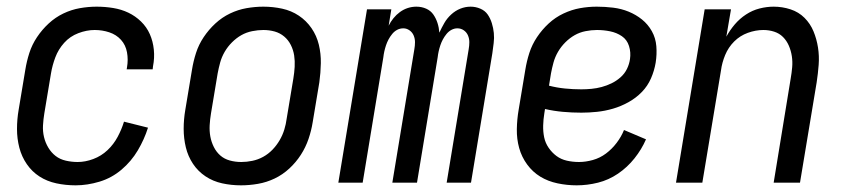

<svg xmlns="http://www.w3.org/2000/svg" viewBox="-20 -548 2540 576"><path d="M207 8Q177 8 149 2Q121 -4 98.5 -18.5Q76 -33 60.5 -55.5Q45 -78 38 -105Q31 -132 31 -161Q31 -190 36 -219L56 -339Q60 -364 68 -389Q76 -414 91 -436.5Q106 -459 126 -477.5Q146 -496 170 -507.5Q194 -519 219.5 -523.5Q245 -528 270 -528Q295 -528 319.5 -524Q344 -520 365 -510Q386 -500 403 -483.5Q420 -467 429.5 -445.5Q439 -424 441.5 -399Q444 -374 439 -349L438 -340H360L361 -346Q365 -369 361 -391Q357 -413 343 -428.5Q329 -444 308 -451Q287 -458 264 -458Q240 -458 215 -448.5Q190 -439 172.5 -419.5Q155 -400 146 -376Q137 -352 133 -328L113 -208Q110 -190 109 -172Q108 -154 112 -137Q116 -120 125 -105Q134 -90 147 -80Q160 -70 177.5 -66Q195 -62 213 -62Q236 -62 260 -71Q284 -80 302.5 -97.5Q321 -115 333 -137.5Q345 -160 352 -183L424 -165Q413 -130 393.5 -97Q374 -64 344.5 -39Q315 -14 278.5 -3Q242 8 207 8Z M703 8Q674 8 646.5 2Q619 -4 596.5 -19Q574 -34 559 -56.5Q544 -79 537.5 -106Q531 -133 531 -161.5Q531 -190 536 -219L556 -339Q560 -364 568 -389Q576 -414 591 -436.5Q606 -459 626 -477.5Q646 -496 670 -507.5Q694 -519 719.5 -523.5Q745 -528 770 -528Q799 -528 826.5 -522Q854 -516 876.5 -501Q899 -486 914.5 -463.5Q930 -441 936.5 -414Q943 -387 942.5 -358.5Q942 -330 938 -301L918 -181Q914 -156 905.5 -131Q897 -106 882.5 -83.5Q868 -61 848 -42.5Q828 -24 804 -12.5Q780 -1 754 3.5Q728 8 703 8ZM704 -62Q720 -62 737 -65.5Q754 -69 769.5 -77.5Q785 -86 797.5 -99Q810 -112 819 -127.5Q828 -143 833 -159.5Q838 -176 840 -192L860 -312Q863 -330 864 -347.5Q865 -365 862.5 -381.5Q860 -398 852.5 -413Q845 -428 832.5 -438.5Q820 -449 804 -453.5Q788 -458 770 -458Q754 -458 736.5 -454.5Q719 -451 704 -442.5Q689 -434 676 -421Q663 -408 654 -392.5Q645 -377 640.5 -360.5Q636 -344 633 -328L613 -208Q610 -190 609 -172.5Q608 -155 611 -138.5Q614 -122 621.5 -107Q629 -92 641 -81.5Q653 -71 669.5 -66.5Q686 -62 704 -62Z M995 0 1081 -520H1154L1146 -471Q1152 -483 1160.5 -493.5Q1169 -504 1180 -512Q1191 -520 1203.5 -524Q1216 -528 1229 -528Q1245 -528 1258.5 -522Q1272 -516 1280 -504.5Q1288 -493 1292.5 -479Q1297 -465 1298 -450Q1305 -465 1313 -479Q1321 -493 1333.5 -504.5Q1346 -516 1361 -522Q1376 -528 1392 -528Q1407 -528 1421 -522Q1435 -516 1443 -504.5Q1451 -493 1455.5 -478.5Q1460 -464 1461.5 -449Q1463 -434 1461 -418.5Q1459 -403 1457 -388L1393 0H1320L1386 -400Q1388 -411 1388 -421.5Q1388 -432 1384 -441.5Q1380 -451 1371.5 -457Q1363 -463 1352 -463Q1343 -463 1334.5 -458.5Q1326 -454 1319.5 -446Q1313 -438 1308.5 -429.5Q1304 -421 1301 -412Q1298 -403 1296 -394Q1294 -385 1293 -376L1231 0H1157L1223 -400Q1225 -411 1225 -421.5Q1225 -432 1221 -441.5Q1217 -451 1208.5 -457Q1200 -463 1190 -463Q1180 -463 1171.5 -458.5Q1163 -454 1156.5 -446Q1150 -438 1145.5 -429.5Q1141 -421 1138 -412Q1135 -403 1133 -394Q1131 -385 1130 -376L1068 0Z M1710 8Q1681 8 1652.5 2Q1624 -4 1601 -18Q1578 -32 1561.5 -54.5Q1545 -77 1537.5 -104Q1530 -131 1530.5 -160.5Q1531 -190 1536 -219L1556 -339Q1560 -364 1568 -389Q1576 -414 1591 -436.5Q1606 -459 1626 -477.5Q1646 -496 1670.5 -507.5Q1695 -519 1720 -523.5Q1745 -528 1770 -528Q1795 -528 1819.5 -525Q1844 -522 1866 -513Q1888 -504 1906 -489.5Q1924 -475 1935.5 -454.5Q1947 -434 1949 -409.5Q1951 -385 1947 -360Q1943 -336 1933 -313Q1923 -290 1905.5 -272Q1888 -254 1865.5 -241.5Q1843 -229 1819 -222Q1795 -215 1771 -212.5Q1747 -210 1724 -210Q1696 -210 1668.5 -212.5Q1641 -215 1615 -221L1613 -208Q1610 -190 1609.5 -171.5Q1609 -153 1612.5 -136Q1616 -119 1626 -104.5Q1636 -90 1649.5 -80Q1663 -70 1680.5 -66Q1698 -62 1717 -62Q1737 -62 1758.5 -68Q1780 -74 1798 -87.5Q1816 -101 1830 -119.5Q1844 -138 1852 -158L1918 -130Q1905 -100 1883.5 -73Q1862 -46 1834 -27Q1806 -8 1774 0Q1742 8 1710 8ZM1724 -280Q1739 -280 1754.5 -281.5Q1770 -283 1785 -287Q1800 -291 1814.5 -298Q1829 -305 1841.5 -316Q1854 -327 1861 -341.5Q1868 -356 1870 -371Q1873 -391 1867 -410Q1861 -429 1845.5 -439.5Q1830 -450 1810.5 -454Q1791 -458 1771 -458Q1754 -458 1736.5 -454.5Q1719 -451 1704 -442.5Q1689 -434 1676 -421Q1663 -408 1654 -392.5Q1645 -377 1640.5 -360.5Q1636 -344 1633 -328L1627 -291Q1650 -285 1674.5 -282.5Q1699 -280 1724 -280Z M2008 0 2094 -520H2173L2159 -438Q2170 -458 2184.5 -475Q2199 -492 2218 -504.5Q2237 -517 2258.5 -522.5Q2280 -528 2301 -528Q2327 -528 2351.5 -520Q2376 -512 2393.5 -494.5Q2411 -477 2420.5 -454Q2430 -431 2434 -405.5Q2438 -380 2436 -353.5Q2434 -327 2430 -301L2380 0H2301L2352 -312Q2355 -329 2356.5 -346Q2358 -363 2355.5 -379.5Q2353 -396 2346.5 -411Q2340 -426 2329 -437Q2318 -448 2302.5 -453Q2287 -458 2270 -458Q2247 -458 2223.5 -449.5Q2200 -441 2182.5 -423.5Q2165 -406 2155.5 -383Q2146 -360 2143 -337L2087 0Z"/></svg>

Font: Iosevka
Style: Italic
Weight: 400
Italic angle: -9°
Monospace: yes
Designer: Belleve Invis
Foundry: Belleve Invis
Version: Version 32.5.0; ttfautohint (v1.8.4)